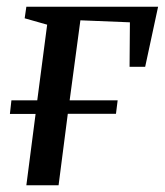

<svg xmlns="http://www.w3.org/2000/svg" viewBox="-20 -552 493 572"><path d="M58.5 -532H451L412.5 -353H366L367 -485.5L219.5 -491.5L187.5 -253H330.5L325.5 -213H182L154.5 0H58.5L86 -212.5H9.5L14 -253H91L120.5 -478.5L53.5 -497.5Z"/></svg>

Font: Merriweather 72pt
Style: Italic
Weight: 400
Italic angle: -7.8°
Version: Version 2.101